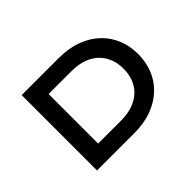

<svg xmlns="http://www.w3.org/2000/svg" viewBox="-129 -981 1261 1261"><g transform="rotate(-45 502.0 -350.0)"><path d="M161 0V-700H506Q599 -700 671.5 -672.5Q744 -645 793.5 -597Q843 -549 868 -485.5Q893 -422 893 -350Q893 -277 868 -213.5Q843 -150 793 -102Q743 -54 671 -27Q599 0 506 0ZM291 -101 281 -120H501Q568 -120 616 -138Q664 -156 695.5 -187.5Q727 -219 742 -260.5Q757 -302 757 -350Q757 -397 742 -438.5Q727 -480 695.5 -512Q664 -544 616 -562Q568 -580 501 -580H278L291 -597Z"/></g></svg>

Font: Lexend Tera Medium
Style: Regular
Weight: 500
Designer: Bonnie Shaver-Troup, Thomas Jockin
Foundry: Lexend
Version: Version 1.007